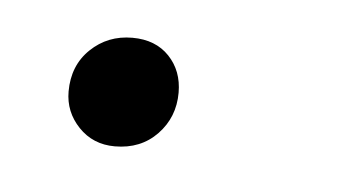

<svg xmlns="http://www.w3.org/2000/svg" viewBox="-25 -99 246 140"><g transform="rotate(5 98.0 -29.0)"><path d="M25 -26Q25 -45 37.5 -57Q50 -69 68 -69Q85 -69 95 -58.5Q105 -48 105 -32Q105 -14 93 -1.5Q81 11 62 11Q46 11 35.5 0Q25 -11 25 -26Z"/></g></svg>

Font: Fira Sans ExtraLight
Style: Italic
Weight: 275
Italic angle: -8°
Designer: Carrois Corporate & Edenspiekermann AG
Foundry: Carrois Corporate GbR & Edenspiekermann AG
Version: Version 4.203